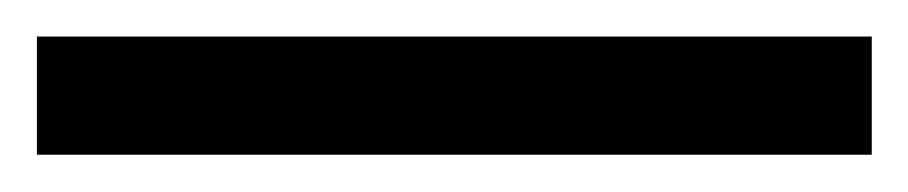

<svg xmlns="http://www.w3.org/2000/svg" viewBox="-22 70 492 104"><path d="M450.2 153.8H-2V89.8H450.2Z"/></svg>

Font: f04293028
Style: Regular
Weight: 400
Foundry: Ascender Corporation
Version: Version 1.10